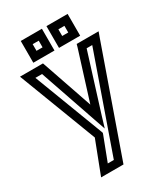

<svg xmlns="http://www.w3.org/2000/svg" viewBox="-286 -781 958 1100"><g transform="rotate(-30 193.0 -230.5)"><path d="M418 -509H327H308L303 -491L202 -169L91 -492L85 -509H68H-31H-67L-54 -475L130 7L60 189L47 223H84H178H195L201 206L441 -476L453 -509H418ZM382 -459 160 173H120L180 16L183 7L180 -2L6 -459H50L180 -81L205 -9L227 -82L345 -459H382ZM179 -565V-659V-684H154H64H39V-659V-565V-540H64H154H179V-565ZM129 -590H89V-634H129V-590ZM349 -565V-659V-684H324H234H209V-659V-565V-540H234H324H349V-565ZM299 -590H259V-634H299V-590Z"/></g></svg>

Font: Gamestation DisplayOutline
Style: Regular
Weight: 400
Designer: Jonas Hecksher
Foundry: Jonas Hecksher, Playtypeª, e-types AS
Version: Version 1.003